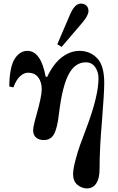

<svg xmlns="http://www.w3.org/2000/svg" viewBox="-20 -770 658 1072"><path d="M32 -287Q32 -342 40.5 -382.5Q49 -423 64 -444.5Q79 -466 96 -476Q113 -486 133 -486Q208 -486 235 -342L243 -340Q278 -414 325 -450Q372 -486 424 -486Q486 -486 526 -441Q562 -400 562 -307Q562 -252 549 -90Q536 58 536 172Q536 227 517 254.5Q498 282 466 282Q437 282 412.5 262Q388 242 388 202Q388 175 401 125.5Q414 76 427 40Q440 4 462 -54Q530 -234 530 -333Q530 -368 511.5 -395Q493 -422 459 -422Q400 -422 365 -358Q328 -292 309 -134Q300 -54 281.5 -21Q263 12 225 12Q198 12 181.5 -2Q165 -16 165 -43Q165 -64 184 -130Q213 -232 213 -272Q213 -312 193.5 -338Q174 -364 135 -364Q114 -364 92 -344Q70 -324 55 -282ZM300 -523 372 -691Q398 -750 431 -750Q450 -750 462 -739Q474 -728 474 -709Q474 -684 441 -645L324 -508Z"/></svg>

Font: Old Standard TT
Style: Bold
Weight: 700
Designer: Alexey Kryukov <alexios@thessalonica.org.ru>
Version: Version 2.2